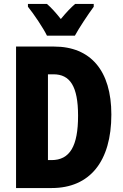

<svg xmlns="http://www.w3.org/2000/svg" viewBox="-20 -949 622 969"><path d="M217 -769H358C379 -808 425 -877 453 -915V-929H359C338 -911 315 -887 287 -853C261 -886 238 -911 217 -929H121V-915C149 -881 200 -805 217 -769ZM542 -371C542 -593 437 -714 253 -714H61V0H241C433 0 542 -134 542 -371ZM374 -365C374 -212 333 -141 240 -141H222V-574H250C333 -574 374 -514 374 -365Z"/></svg>

Font: Noto Sans Bengali ExtraCondensed ExtraBold
Style: Regular
Weight: 800
Width: 2
Designer: Joana Ranito - Universal Thirst; Jelle Bosma - Monotype Design Team
Foundry: Universal Thirst ehf.
Version: Version 3.000